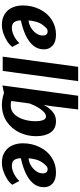

<svg xmlns="http://www.w3.org/2000/svg" viewBox="572 -1410 846 2030"><g transform="rotate(90 995.0 -395.0)"><path d="M243.5 8Q172.5 8 127.5 -23Q80.5 -53.5 59 -103.8Q37.5 -154 37.5 -214.5Q38 -312.5 79 -393.5Q119 -474 189 -519Q259 -564 345.5 -564Q424 -564 463 -527.5Q502 -491 502 -437.5Q502 -369.5 459.8 -321Q417.5 -272.5 347.8 -241.2Q278 -210 196.5 -193V-178.5Q199 -140 217.2 -118.8Q235.5 -97.5 277 -97.5Q304 -97.5 334 -108.8Q364 -120 391.2 -138.2Q418.5 -156.5 436 -177L476 -101.5Q454.5 -72.5 415.5 -47.5Q376.5 -22.5 330.8 -7.2Q285 8 243.5 8ZM196 -274.5Q232 -276 269 -297.2Q306 -318.5 330.8 -352Q355.5 -385.5 355.5 -423.5Q355.5 -475.5 311.5 -475.5Q292 -475.5 276.8 -461.5Q261.5 -447.5 245 -425.5Q219.5 -391.5 208.8 -349.2Q198 -307 196 -274.5Z M579 -0.5 686.5 -798.5H838L730 -0.5Z M1084 8Q1056 8 1022.2 1.5Q988.5 -5 963.5 -14L883.5 2.5L992.5 -798.5H1137.5L1100.5 -501L1088 -432Q1114 -486 1157.8 -525Q1201.5 -564 1259.5 -564Q1342.5 -564 1381.2 -506.2Q1420 -448.5 1420 -354Q1420 -263.5 1382.5 -181Q1344 -98 1268.2 -45Q1192.5 8 1084 8ZM1097 -85.5Q1149.5 -85.5 1187.5 -123.5Q1224 -162 1242.8 -221.8Q1261.5 -281.5 1261.5 -343Q1261.5 -396.5 1249.8 -427.2Q1238 -458 1211 -458Q1190 -458 1169 -440Q1148 -422 1129.8 -394.8Q1111.5 -367.5 1097 -338.2Q1082.5 -309 1074.5 -287L1047.5 -91Q1067.5 -85.5 1097 -85.5Z M1701 8Q1630 8 1585 -23Q1538 -53.5 1516.5 -103.8Q1495 -154 1495 -214.5Q1495.5 -312.5 1536.5 -393.5Q1576.5 -474 1646.5 -519Q1716.5 -564 1803 -564Q1881.5 -564 1920.5 -527.5Q1959.5 -491 1959.5 -437.5Q1959.5 -369.5 1917.2 -321Q1875 -272.5 1805.2 -241.2Q1735.5 -210 1654 -193V-178.5Q1656.5 -140 1674.8 -118.8Q1693 -97.5 1734.5 -97.5Q1761.5 -97.5 1791.5 -108.8Q1821.5 -120 1848.8 -138.2Q1876 -156.5 1893.5 -177L1933.5 -101.5Q1912 -72.5 1873 -47.5Q1834 -22.5 1788.2 -7.2Q1742.5 8 1701 8ZM1653.5 -274.5Q1689.5 -276 1726.5 -297.2Q1763.5 -318.5 1788.2 -352Q1813 -385.5 1813 -423.5Q1813 -475.5 1769 -475.5Q1749.5 -475.5 1734.2 -461.5Q1719 -447.5 1702.5 -425.5Q1677 -391.5 1666.2 -349.2Q1655.5 -307 1653.5 -274.5Z"/></g></svg>

Font: Merriweather Sans Italic
Style: Bold
Weight: 700
Italic angle: -7.5°
Designer: Eben Sorkin
Foundry: Eben Sorkin
Version: Version 1.008; ttfautohint (v1.7.19-72a1) -l 8 -r 50 -G 200 